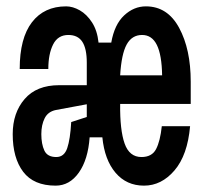

<svg xmlns="http://www.w3.org/2000/svg" viewBox="-20 -572 640 604"><path d="M20 -150Q20 -217 57.5 -260.5Q95 -304 166 -304H253V-375Q253 -419 239 -440.5Q225 -462 195 -462Q162 -462 147 -432Q132 -402 132 -355H42Q42 -452 80.5 -502Q119 -552 188 -552Q209 -552 231 -539.5Q253 -527 269.5 -501.5Q286 -476 290 -438H330Q340 -495 370.5 -523.5Q401 -552 439 -552Q507 -552 543.5 -484.5Q580 -417 580 -315V-245H358Q357 -163 372 -120.5Q387 -78 425 -78Q458 -78 471 -103Q484 -128 489 -175H578Q570 -84 529 -36Q488 12 433 12Q378 12 343.5 -28.5Q309 -69 302 -140H262Q257 -70 228 -29Q199 12 155 12Q86 12 53 -31.5Q20 -75 20 -150ZM204 -188 253 -204V-244L156 -226Q131 -221 120.5 -200Q110 -179 110 -150Q110 -119 119.5 -98.5Q129 -78 157 -78Q182 -78 191.5 -106Q201 -134 204 -188ZM427 -462Q395 -462 378.5 -432Q362 -402 358 -335H490Q489 -399 473.5 -430.5Q458 -462 427 -462Z"/></svg>

Font: Fliege Mono Thin
Style: Regular
Weight: 100
Version: Version 0.020;Glyphs 3.3 (3306)